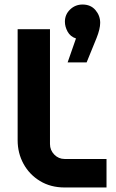

<svg xmlns="http://www.w3.org/2000/svg" viewBox="-20 -829 511 849"><path d="M266 0Q204 0 157 -28.5Q110 -57 84 -104.5Q58 -152 58 -209V-700H201V-192Q201 -165 220 -145.5Q239 -126 266 -126H451V0ZM279 -553 316 -659Q291 -667 279 -689Q267 -711 267 -733Q267 -765 290 -787Q313 -809 345 -809Q381 -809 402 -784.5Q423 -760 423 -728Q423 -701 407 -661L363 -553Z"/></svg>

Font: MuseoModerno SemiBold
Style: Regular
Weight: 600
Designer: Pablo Cosgaya, Héctor Gatti, Marcela Romero, and the Authors of The MuseoModerno Project.
Foundry: Omnibus-Type Team
Version: Version 1.001